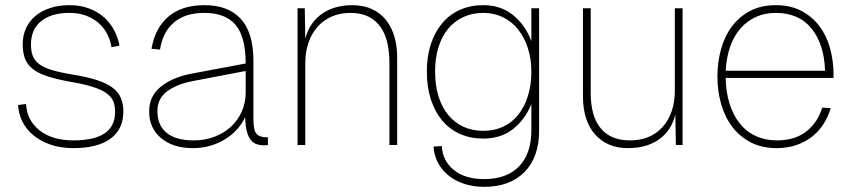

<svg xmlns="http://www.w3.org/2000/svg" viewBox="-20 -562 3300 744"><path d="M265 12Q216 12 177.5 -1Q139 -14 111 -36.5Q83 -59 67.5 -89.5Q52 -120 50 -155L81 -159Q84 -96 133 -57Q182 -18 265 -18Q426 -18 426 -128Q426 -150 420 -167Q414 -184 395.5 -198.5Q377 -213 342 -224.5Q307 -236 248 -246Q193 -256 157.5 -268.5Q122 -281 102.5 -298.5Q83 -316 75.5 -338.5Q68 -361 68 -390Q68 -425 81 -453Q94 -481 117.5 -500.5Q141 -520 174.5 -531Q208 -542 248 -542Q291 -542 324.5 -529.5Q358 -517 382.5 -495.5Q407 -474 422 -445.5Q437 -417 443 -385L412 -379Q408 -405 396 -429Q384 -453 363.5 -471.5Q343 -490 314.5 -501Q286 -512 248 -512Q180 -512 140 -480.5Q100 -449 100 -390Q100 -364 107 -345.5Q114 -327 132 -313.5Q150 -300 181.5 -290.5Q213 -281 262 -273Q318 -264 356 -251.5Q394 -239 416.5 -222Q439 -205 448.5 -182Q458 -159 458 -130Q458 -61 408 -24.5Q358 12 265 12Z M728 12Q651 12 604.5 -26.5Q558 -65 558 -130Q558 -190 603 -226Q648 -262 719 -276L932 -316Q932 -420 892.5 -466Q853 -512 772 -512Q698 -512 654.5 -475.5Q611 -439 600 -370L567 -373Q581 -454 633 -498Q685 -542 772 -542Q864 -542 913 -489Q962 -436 962 -326V-100Q962 -57 974 -43.5Q986 -30 1012 -30H1018V0Q1013 1 1010 1Q1007 1 1003 1Q987 1 974 -3.5Q961 -8 951.5 -20Q942 -32 936.5 -53Q931 -74 930 -108Q919 -84 899.5 -62Q880 -40 854 -23.5Q828 -7 796 2.5Q764 12 728 12ZM730 -18Q774 -18 811 -32Q848 -46 875 -71Q902 -96 917 -130Q932 -164 932 -204V-287L728 -248Q665 -236 627.5 -208Q590 -180 590 -132Q590 -76 626 -47Q662 -18 730 -18Z M1133 0V-530H1161L1163 -412Q1171 -444 1188 -468.5Q1205 -493 1229 -509.5Q1253 -526 1282.5 -534Q1312 -542 1344 -542Q1389 -542 1422 -526.5Q1455 -511 1476.5 -483.5Q1498 -456 1508.5 -419.5Q1519 -383 1519 -341V0H1489V-317Q1489 -360 1481 -395.5Q1473 -431 1455 -457Q1437 -483 1408 -497.5Q1379 -512 1338 -512Q1297 -512 1264.5 -497.5Q1232 -483 1209.5 -457Q1187 -431 1175 -395.5Q1163 -360 1163 -317V0Z M1856 162Q1814 162 1779 150.5Q1744 139 1718 118Q1692 97 1677 68.5Q1662 40 1660 6L1692 4Q1695 61 1738.5 96.5Q1782 132 1856 132Q1943 132 1991 83Q2039 34 2039 -57V-159Q2015 -99 1968 -62Q1921 -25 1853 -25Q1803 -25 1762.5 -43Q1722 -61 1693.5 -95Q1665 -129 1649.5 -177Q1634 -225 1634 -285Q1634 -344 1649.5 -391Q1665 -438 1693.5 -472Q1722 -506 1762.5 -524Q1803 -542 1853 -542Q1922 -542 1970 -502Q2018 -462 2039 -402V-530H2069V-55Q2069 47 2012.5 104.5Q1956 162 1856 162ZM1853 -55Q1895 -55 1929.5 -71Q1964 -87 1988 -117Q2012 -147 2025.5 -189.5Q2039 -232 2039 -285Q2039 -334 2025.5 -375.5Q2012 -417 1988 -447.5Q1964 -478 1929.5 -495Q1895 -512 1853 -512Q1810 -512 1775.5 -496Q1741 -480 1716.5 -450.5Q1692 -421 1679 -379Q1666 -337 1666 -285Q1666 -232 1679 -189.5Q1692 -147 1716.5 -117Q1741 -87 1775.5 -71Q1810 -55 1853 -55Z M2413 12Q2333 12 2286 -41Q2239 -94 2239 -189V-530H2269V-202Q2269 -111 2308 -64.5Q2347 -18 2421 -18Q2501 -18 2548 -70.5Q2595 -123 2595 -213V-530H2625V0H2599L2597 -119Q2582 -56 2534 -22Q2486 12 2413 12Z M2990 12Q2933 12 2890 -10Q2847 -32 2818 -70Q2789 -108 2774.5 -158.5Q2760 -209 2760 -265Q2760 -321 2774 -371.5Q2788 -422 2816.5 -460Q2845 -498 2887.5 -520Q2930 -542 2986 -542Q3043 -542 3085 -520Q3127 -498 3155 -461Q3183 -424 3196.5 -375Q3210 -326 3210 -272V-260H2792Q2793 -204 2807.5 -159Q2822 -114 2847.5 -82.5Q2873 -51 2909.5 -34.5Q2946 -18 2990 -18Q3061 -18 3105 -53Q3149 -88 3166 -145L3199 -143Q3189 -109 3170.5 -80.5Q3152 -52 3125.5 -31.5Q3099 -11 3065 0.5Q3031 12 2990 12ZM3177 -288Q3174 -390 3125 -451Q3076 -512 2986 -512Q2944 -512 2909.5 -496.5Q2875 -481 2849.5 -452Q2824 -423 2809.5 -381.5Q2795 -340 2792 -288Z"/></svg>

Font: Geist Thin
Style: Regular
Weight: 400
Designer: Basement.studio, Andrés Briganti, Mateo Zaragoza
Foundry: Basement.studio, Vercel, Andrés Briganti, Guido Ferreyra, Mateo Zaragoza
Version: Version 1.401